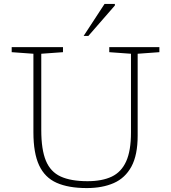

<svg xmlns="http://www.w3.org/2000/svg" viewBox="-20 -947 870 977"><path d="M646.5 -273V-673.5L536 -681.5V-707H791V-681.5L680.5 -673.5V-257Q680.5 -158 648.8 -99.5Q617 -41 559 -15.5Q501 10 421.5 10Q328.5 10 268.2 -16.8Q208 -43.5 179 -105.8Q150 -168 150 -274V-673.5L39.5 -681.5V-707H300.5V-681.5L190 -673.5V-285Q190 -186 213.5 -129.2Q237 -72.5 288.8 -48.8Q340.5 -25 425.5 -25Q499.5 -25 548.5 -48.2Q597.5 -71.5 622 -125.8Q646.5 -180 646.5 -273ZM405.5 -764 512 -927H564.5V-919L429.5 -764Z"/></svg>

Font: Newsreader 6pt ExtraLight
Style: Regular
Weight: 275
Designer: Hugues Gentile
Foundry: Production Type
Version: Version 1.003; ttfautohint (v1.8.3)